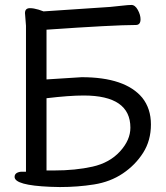

<svg xmlns="http://www.w3.org/2000/svg" viewBox="-20 -738 669 776"><path d="M222 18 183 17Q39 11 39 -23Q39 -41 65 -44H85V-634L81 -685Q81 -705 101 -705Q116 -705 136 -699L156 -692L425 -710Q447 -712 473 -715Q499 -718 511 -718Q526 -718 537 -698Q548 -678 548 -660Q548 -637 529 -637Q441 -637 168 -618V-417L310 -426Q486 -426 555 -343Q590 -299 590 -235Q590 -170 558.5 -120.5Q527 -71 476.5 -37Q426 -3 360 7.5Q294 18 222 18ZM168 -49H198Q285 -49 354 -64.5Q423 -80 465 -126Q507 -172 507 -222Q507 -352 318 -352Q260 -352 168 -341Z"/></svg>

Font: LXGW WenKai TC
Style: Bold
Weight: 700
Designer: LXGW / Fontworks Inc.
Foundry: LXGW / Fontworks Inc.
Version: Version 1.330;April 28, 2024